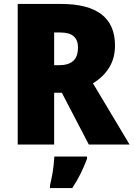

<svg xmlns="http://www.w3.org/2000/svg" viewBox="-20 -734 678 975"><path d="M289 -714Q564 -714 564 -503Q564 -439 534.5 -391Q505 -343 452 -311L638 0H431L294 -263H255V0H70V-714ZM286 -569H255V-403H284Q326 -403 351 -424Q376 -445 376 -494Q376 -530 354.5 -549.5Q333 -569 286 -569ZM422 72Q407 112 389.5 147.5Q372 183 347 221H234V207Q239 187 244 160.5Q249 134 252 107Q255 80 256 61H422Z"/></svg>

Font: Noto Sans SemiCondensed Black
Style: Regular
Weight: 900
Width: 4
Designer: Monotype Design Team
Foundry: Monotype Imaging Inc.
Version: Version 2.013; ttfautohint (v1.8.4.7-5d5b)